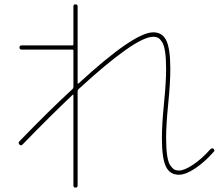

<svg xmlns="http://www.w3.org/2000/svg" viewBox="-20 -810 1040 890"><path d="M70.3 -155.3Q209 -298.8 316.4 -397.5Q320.3 -401.4 320.3 -406.2V-575.2Q320.3 -580.1 315.4 -580.1H80.1Q70.3 -580.1 70.3 -589.8Q70.3 -599.6 80.1 -599.6H315.4Q320.3 -599.6 320.3 -605.5V-780.3Q320.3 -790 330.1 -790Q339.8 -790 339.8 -780.3V-423.8Q339.8 -422.9 341.3 -422.4Q342.8 -421.9 343.8 -422.9Q601.6 -660.2 690.4 -660.2Q733.4 -660.2 751.5 -621.1Q769.5 -582 769.5 -490.2Q769.5 -425.8 759.8 -329.1Q750 -232.4 750 -169.9Q750 -121.1 754.9 -88.9Q759.8 -56.6 769.5 -43Q779.3 -29.3 788.1 -24.4Q796.9 -19.5 809.6 -19.5Q834 -19.5 874 -45.9Q914.1 -72.3 955.1 -118.2Q963.9 -126 969.7 -120.1Q977.5 -112.3 970.7 -106.4Q929.7 -59.6 885.3 -29.8Q840.8 0 809.6 0Q766.6 0 748.5 -39.1Q730.5 -78.1 730.5 -169.9Q730.5 -234.4 740.2 -331.1Q750 -427.7 750 -490.2Q750 -539.1 745.1 -570.8Q740.2 -602.5 730.5 -616.7Q720.7 -630.9 711.9 -635.3Q703.1 -639.6 690.4 -639.6Q608.4 -639.6 343.8 -396.5Q339.8 -392.6 339.8 -386.7V49.8Q339.8 59.6 330.1 59.6Q320.3 59.6 320.3 49.8V-369.1Q320.3 -370.1 319.3 -371.1Q318.4 -372.1 317.4 -371.1Q213.9 -273.4 84 -139.6Q77.1 -132.8 70.3 -139.6Q62.5 -148.4 70.3 -155.3Z"/></svg>

Font: Rounded-X Mgen+ 1mn thin
Style: Regular
Weight: 100
Designer: [Source Han Sans]
Ryoko NISHIZUKA  (kana & ideographs); Paul D. Hunt (Latin, Greek & Cyrillic); Wenlong ZHANG  (bopomofo
Version: Version 1.059.20150602